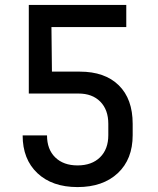

<svg xmlns="http://www.w3.org/2000/svg" viewBox="-20 -750 640 780"><path d="M295 10Q192 10 132 -46.5Q72 -103 72 -200H171Q171 -143 204.5 -110.5Q238 -78 295 -78Q353 -78 386.5 -111Q420 -144 420 -201V-247Q420 -304 387.5 -337Q355 -370 299 -370H97V-730H493V-640H189L191 -459H304Q406 -459 462.5 -403.5Q519 -348 519 -247V-201Q519 -103 458.5 -46.5Q398 10 295 10Z"/></svg>

Font: JetBrains Mono NL Medium
Style: Regular
Weight: 500
Monospace: yes
Designer: Philipp Nurullin, Konstantin Bulenkov
Foundry: JetBrains
Version: Version 2.305; ttfautohint (v1.8.4.7-5d5b)